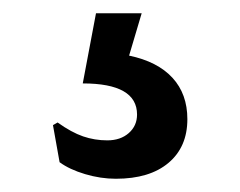

<svg xmlns="http://www.w3.org/2000/svg" viewBox="-20 -54 363 290"><path d="M263 126Q263 168 234.5 192Q206 216 155 216Q132 216 108.5 209Q85 202 70 191L60 135L67 131Q88 146 105.5 152Q123 158 142 158Q162 158 174.5 147Q187 136 187 119Q187 72 105 72L125 -34H194L175 30Q218 39 240.5 63.5Q263 88 263 126Z"/></svg>

Font: Farro Light
Style: Regular
Weight: 300
Designer: Aceler Chua
Foundry: Grayscale Limited
Version: Version 1.101